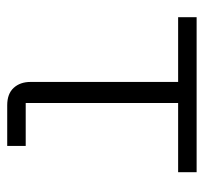

<svg xmlns="http://www.w3.org/2000/svg" viewBox="-36 -516 552 519"><g transform="rotate(90 239.5 -256.0)"><path d="M374 0H264Q233 0 217 -17.5Q201 -35 201 -63V-462H26V-512H445V-462H258V-50H374Z"/></g></svg>

Font: IBM Plex Sans Light
Style: Regular
Weight: 300
Designer: Mike Abbink, Paul van der Laan, Pieter van Rosmalen
Foundry: Bold Monday
Version: Version 3.201